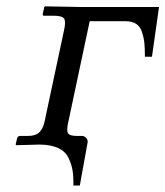

<svg xmlns="http://www.w3.org/2000/svg" viewBox="-20 -451 516 599"><path d="M104 0 30.8 2 28.8 0 33.2 -19Q35.2 -26.9 42.5 -26.9H66.9Q90.8 -26.9 102.5 -38.1Q114.3 -49.3 119.1 -71.8L179.2 -354Q186 -382.3 180.4 -392.1Q174.8 -401.9 148.4 -401.9H117.2Q112.3 -401.9 113.3 -407.2L118.2 -429.2L120.6 -431.2L232.4 -429.2H476.1L454.1 -273.9H432.1Q432.1 -299.8 430.4 -316.7Q428.7 -333.5 423.1 -350.8Q417.5 -368.2 404.8 -376.5Q392.1 -384.8 371.6 -384.8H259.8L193.4 -71.8Q187 -44.9 191.9 -35.9Q196.8 -26.9 219.7 -26.9H236.8Q242.7 -26.9 248.5 -21Q254.4 -15.1 253.4 -6.8L229 127.9H209Q209.5 99.6 206.3 80.3Q203.1 61 193.4 41Q183.6 21 161.1 10.7Q138.7 0.5 104 0Z"/></svg>

Font: Linux Biolinum O
Style: Italic
Weight: 400
Italic angle: -12°
Designer: Philipp H. Poll
Foundry: Philipp H. Poll
Version: Version 1.1.3